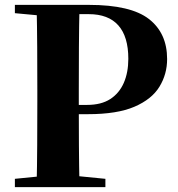

<svg xmlns="http://www.w3.org/2000/svg" viewBox="-20 -767 730 787"><path d="M41 0V-34L202 -50H250L412 -34V0ZM130 0Q132 -86 132.5 -174Q133 -262 133 -351V-395Q133 -484 132.5 -571.5Q132 -659 130 -747H306Q304 -661 303.5 -572.5Q303 -484 303 -395V-325Q303 -256 303.5 -172Q304 -88 306 0ZM218 -299V-337H337Q395 -337 432 -361Q469 -385 487.5 -427.5Q506 -470 506 -526Q506 -617 465 -663Q424 -709 344 -709H218V-747H344Q516 -747 590.5 -689Q665 -631 665 -525Q665 -463 633.5 -411.5Q602 -360 531 -329.5Q460 -299 341 -299ZM41 -713V-747H218V-698H202Z"/></svg>

Font: Noto Serif JP Black
Style: Regular
Weight: 900
Designer: Ryoko NISHIZUKA 西塚涼子 (kana & ideographs); Frank Grießhammer (Latin, Greek & Cyrillic); Wenlong ZHANG 张文龙 (bopomofo); San
Foundry: Adobe
Version: Version 2.003-H1;hotconv 1.1.1;makeotfexe 2.6.0